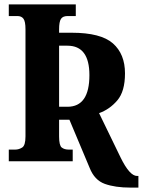

<svg xmlns="http://www.w3.org/2000/svg" viewBox="-20 -734 650 874"><path d="M575 120H610V67H604Q570 67 529 -17L431 -219Q479 -236 514 -277Q549 -318 549 -400Q549 -488 494 -536.5Q439 -585 306 -585H249V-600Q249 -635 257.5 -648Q266 -661 288 -661H325V-714H20V-661H59Q78 -661 87 -648.5Q96 -636 96 -601V-113Q96 -72 81 -62.5Q66 -53 49 -53H20V0H311V-53H293Q273 -53 261 -62.5Q249 -72 249 -113V-189H296L388 30Q410 86 457 103Q504 120 575 120ZM249 -248V-526H287Q387 -526 387 -392Q387 -248 287 -248Z"/></svg>

Font: Noto Serif ExtraCondensed Extra
Style: Regular
Weight: 800
Width: 3
Designer: Monotype Design Team
Foundry: Monotype Imaging Inc.
Version: Version 1.002